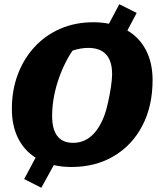

<svg xmlns="http://www.w3.org/2000/svg" viewBox="-20 -775 744 906"><path d="M317 13Q272 13 234 4L175 111L94 70L148 -31Q94 -65 65 -123.5Q36 -182 36 -261Q36 -350 64.5 -425Q93 -500 144.5 -555Q196 -610 266 -640Q336 -670 420 -670Q459 -670 494 -663L543 -755L625 -714L581 -631Q638 -598 669 -538Q700 -478 700 -397Q700 -275 652 -182.5Q604 -90 517.5 -38.5Q431 13 317 13ZM325 -101Q422 -101 471 -226Q481 -252 489.5 -290Q498 -328 503.5 -365Q509 -402 509 -425Q509 -549 396 -549Q361 -549 322 -536Q278 -470 252 -388Q226 -306 226 -228Q226 -101 325 -101Z"/></svg>

Font: Piazzolla SC ExtraBold
Style: Italic
Weight: 800
Italic angle: -11.3°
Designer: Juan Pablo del Peral
Foundry: Huerta Tipografica
Version: Version 1.330